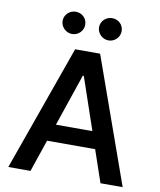

<svg xmlns="http://www.w3.org/2000/svg" viewBox="-99 -1017 911 1095"><g transform="rotate(10 356.0 -469.5)"><path d="M153.4 0 216.6 -186.1H495L558.6 0H687.1L428.3 -727.3H283.7L24.9 0ZM185 -874.6C185 -840.2 215.2 -810 250.7 -810C287.6 -810 316.1 -840.2 316.1 -874.6C316.1 -911.2 287.6 -938.9 250.7 -938.9C215.2 -938.9 185 -911.2 185 -874.6ZM250.4 -284.8 353 -586.6H358.7L461.6 -284.8ZM396 -874.6C396 -840.2 426.1 -810 461.6 -810C498.6 -810 527 -840.2 527 -874.6C527 -911.2 498.6 -938.9 461.6 -938.9C426.1 -938.9 396 -911.2 396 -874.6Z"/></g></svg>

Font: Magic Ui Pro Semi Bold
Style: Regular
Weight: 600
Designer: Stefan Endress, Andreas Faust
Version: Version 1.000;FEAKit 1.0